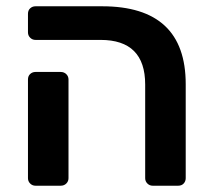

<svg xmlns="http://www.w3.org/2000/svg" viewBox="-20 -591 673 611"><path d="M449 -7C453.7 -2.3 459.3 0 466 0H547C554.3 0 560.2 -2.3 564.5 -7C568.8 -11.7 571 -17.3 571 -24V-323C571 -488.3 482.3 -571 305 -571H93C86.3 -571 80.7 -568.8 76 -564.5C71.3 -560.2 69 -554.3 69 -547V-488C69 -481.3 71.3 -475.7 76 -471C80.7 -466.3 86.3 -464 93 -464H300C394.7 -464 442 -416.7 442 -322V-24C442 -17.3 444.3 -11.7 449 -7ZM76 -7C80.7 -2.3 86.3 0 93 0H173C180.3 0 186.3 -2.3 191 -7C195.7 -11.7 198 -17.3 198 -24V-338C198 -344.7 195.7 -350.3 191 -355C186.3 -359.7 180.3 -362 173 -362H93C86.3 -362 80.7 -359.8 76 -355.5C71.3 -351.2 69 -345.3 69 -338V-24C69 -17.3 71.3 -11.7 76 -7Z"/></svg>

Font: Rubik
Style: Regular
Weight: 500
Designer: Hubert & Fischer
Foundry: Hubert & Fischer
Version: Version 1.100